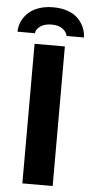

<svg xmlns="http://www.w3.org/2000/svg" viewBox="-71 -906 444 940"><g transform="rotate(5 151.0 -436.0)"><path d="M-12.2 -737.8Q-12.2 -762.2 -2.4 -785.2Q7.3 -808.1 26.4 -827.9Q45.4 -847.7 77.9 -859.9Q110.4 -872.1 151.9 -872.1Q193.4 -872.1 225.6 -860.1Q257.8 -848.1 276.4 -828.1Q294.9 -808.1 304.4 -785.2Q314 -762.2 314 -737.8H229Q225.6 -756.8 206.1 -772Q186.5 -787.1 151.9 -787.1Q116.2 -787.1 95.5 -771.7Q74.7 -756.3 73.2 -737.8ZM76.2 0V-686H225.1V0Z"/></g></svg>

Font: Archivo
Style: Bold
Weight: 700
Designer: Hector Gatti
Foundry: Omnibus-Type
Version: Version 2.001